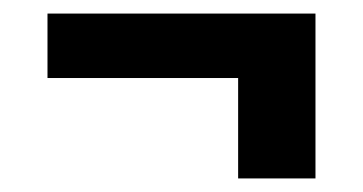

<svg xmlns="http://www.w3.org/2000/svg" viewBox="-20 -374 535 283"><path d="M50 -354H445V-111H331V-259H50Z"/></svg>

Font: Podkova
Style: Bold
Weight: 700
Designer: Ilya Yudin
Foundry: Cyreal (www.cyreal.org)
Version: Version 2.102; ttfautohint (v1.8.1.43-b0c9)